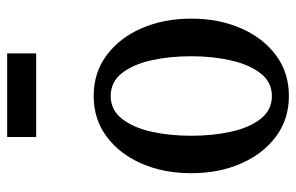

<svg xmlns="http://www.w3.org/2000/svg" viewBox="-165 -651 826 536"><g transform="rotate(-90 248.0 -383.0)"><path d="M248 10.5Q183 10.5 134.5 -25.8Q86 -62 59.2 -123.8Q32.5 -185.5 32.5 -262Q32.5 -339 59.2 -400.5Q86 -462 134.5 -498.2Q183 -534.5 248 -534.5Q313.5 -534.5 362 -498.2Q410.5 -462 437.2 -400.5Q464 -339 464 -262Q464 -185.5 437.2 -123.8Q410.5 -62 362 -25.8Q313.5 10.5 248 10.5ZM248 -37Q286.5 -37 311 -68.2Q335.5 -99.5 347.2 -150.8Q359 -202 359 -262.5Q359 -323 347.5 -374Q336 -425 311.5 -456Q287 -487 248 -487Q209.5 -487 184.8 -456Q160 -425 148.5 -373.8Q137 -322.5 137 -262Q137 -201.5 148.5 -150.2Q160 -99 184.5 -68Q209 -37 248 -37ZM133.5 -695V-776H367V-695Z"/></g></svg>

Font: Libre Caslon Condensed Medium
Style: Regular
Weight: 500
Designer: Pablo Impallari, Rodrigo Fuenzalida, Katja Schimmel, Ertekin Erdin
Foundry: Pablo Impallari, Rodrigo Fuenzalida
Version: Version 2.000; ttfautohint (v1.8.4.7-5d5b);gftools[0.9.33]